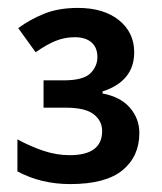

<svg xmlns="http://www.w3.org/2000/svg" viewBox="-20 -873 408 485"><path d="M177 -853Q242 -853 280.5 -822Q319 -791 319 -741Q319 -668 239 -642V-637Q285 -628 308.5 -600.5Q332 -573 332 -537Q332 -478 289.5 -443Q247 -408 157 -408Q84 -408 24 -440V-521Q57 -503 90 -492Q123 -481 156 -481Q238 -481 238 -542Q238 -568 216.5 -584.5Q195 -601 146 -601H90V-670H140Q190 -670 208 -687.5Q226 -705 226 -729Q226 -753 211 -766Q196 -779 169 -779Q143 -779 120 -769.5Q97 -760 70 -741L26 -802Q56 -824 92 -838.5Q128 -853 177 -853Z"/></svg>

Font: Noto Sans SemiBold
Style: Regular
Weight: 600
Designer: Monotype Design Team
Foundry: Monotype Imaging Inc.
Version: Version 2.007